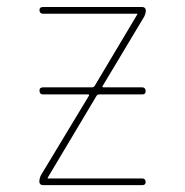

<svg xmlns="http://www.w3.org/2000/svg" viewBox="-20 -540 540 560"><path d="M99.6 -29.3 239.3 -260.7Q241.2 -264.6 236.3 -264.6H105.5Q95.7 -264.6 95.2 -274.9Q94.7 -285.2 105.5 -285.2H248Q252.9 -285.2 255.9 -289.1L379.9 -497.1Q379.9 -498 380.4 -498Q380.9 -498 380.9 -499Q380.9 -500 379.9 -500H105.5Q95.7 -500 95.2 -509.8Q94.7 -519.5 105.5 -519.5H394.5Q404.3 -519.5 405.3 -509.8Q405.3 -501 400.4 -491.2L279.3 -289.1Q277.3 -285.2 282.2 -285.2H394.5Q404.3 -285.2 404.8 -274.9Q405.3 -264.6 394.5 -264.6H269.5Q264.6 -264.6 261.7 -260.7L120.1 -23.4Q120.1 -22.5 119.6 -22.5Q119.1 -22.5 119.1 -21Q119.1 -19.5 120.1 -19.5H394.5Q404.3 -19.5 404.8 -9.8Q405.3 0 394.5 0H105.5Q95.7 0 94.7 -9.8Q94.7 -19.5 99.6 -29.3Z"/></svg>

Font: Rounded Mgen+ 1m thin
Style: Regular
Weight: 100
Designer: [Source Han Sans]
Ryoko NISHIZUKA  (kana & ideographs); Paul D. Hunt (Latin, Greek & Cyrillic); Wenlong ZHANG  (bopomofo
Version: Version 1.059.20150602